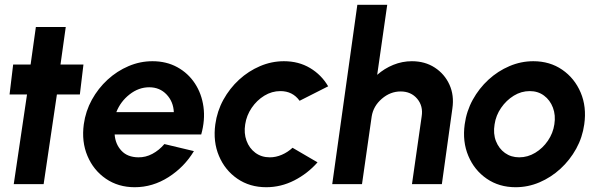

<svg xmlns="http://www.w3.org/2000/svg" viewBox="-20 -770 2528 803"><path d="M314 -375H218L162.5 0H37.5L93 -375H20L35 -500H108L130 -657H255L233 -500H329Z M543.5 13Q474.5 13 422.8 -22.5Q371 -58 345.8 -117.8Q320.5 -177.5 330.5 -250.5Q338 -305 364.2 -352.8Q390.5 -400.5 430 -436.8Q469.5 -473 517.8 -493.5Q566 -514 617.5 -514Q676 -514 721.5 -489Q767 -464 795.2 -421Q823.5 -378 831 -323Q838.5 -268 821.5 -207.5H459.5Q462.5 -167 487.8 -139.8Q513 -112.5 558.5 -112Q589 -111.5 617.2 -126.5Q645.5 -141.5 667.5 -167.5L791 -138Q751 -71.5 684.8 -29.2Q618.5 13 543.5 13ZM466.5 -301H707Q705 -345 676.5 -375Q648 -405 604 -405Q560 -405 522 -375.2Q484 -345.5 466.5 -301Z M1203.5 -152 1308 -91Q1266.5 -44 1210.8 -15.5Q1155 13 1093.5 13Q1024.5 13 972.8 -22.5Q921 -58 895.8 -117.8Q870.5 -177.5 880.5 -250Q888 -305 914.2 -352.8Q940.5 -400.5 980 -436.8Q1019.5 -473 1067.8 -493.5Q1116 -514 1167.5 -514Q1229 -514 1276.8 -485.5Q1324.5 -457 1352.5 -409L1233 -348.5Q1204 -389 1152.5 -389Q1117 -389 1085.5 -369.8Q1054 -350.5 1032.5 -318.8Q1011 -287 1005.5 -250Q999.5 -213 1011 -181.5Q1022.5 -150 1048 -131Q1073.5 -112 1108.5 -112Q1134 -112 1158.8 -122.8Q1183.5 -133.5 1203.5 -152Z M1872 -316.5 1828 0H1703L1743.5 -283Q1750.5 -326.5 1724.8 -357Q1699 -387.5 1655.5 -387.5Q1612.5 -387.5 1577 -357Q1541.5 -326.5 1534.5 -283L1494 0H1369.5L1474.5 -750H1599.5L1557.5 -457Q1587.5 -483.5 1625 -498.8Q1662.5 -514 1702.5 -514Q1757.5 -514 1798.5 -487.2Q1839.5 -460.5 1859.8 -415.8Q1880 -371 1872 -316.5Z M2136.5 13Q2067.5 13 2015.8 -22.5Q1964 -58 1938.8 -117.8Q1913.5 -177.5 1923.5 -250Q1931 -305 1957.2 -352.8Q1983.5 -400.5 2023 -436.8Q2062.5 -473 2110.8 -493.5Q2159 -514 2210.5 -514Q2279.5 -514 2331.2 -478.5Q2383 -443 2408.5 -383Q2434 -323 2423.5 -250Q2416 -195.5 2389.8 -148Q2363.5 -100.5 2324 -64.2Q2284.5 -28 2236.5 -7.5Q2188.5 13 2136.5 13ZM2151.5 -112Q2187 -112 2218.5 -131Q2250 -150 2271.5 -181.5Q2293 -213 2298.5 -250Q2304.5 -288 2292.5 -319.8Q2280.5 -351.5 2255.2 -370.2Q2230 -389 2195.5 -389Q2160 -389 2128.8 -369.8Q2097.5 -350.5 2075.8 -319Q2054 -287.5 2048.5 -250Q2042 -211 2054.2 -179.8Q2066.5 -148.5 2092 -130.2Q2117.5 -112 2151.5 -112Z"/></svg>

Font: Urbanist
Style: Bold Italic
Weight: 700
Italic angle: -8°
Designer: Corey Hu
Foundry: Corey Hu
Version: Version 1.330; ttfautohint (v1.8.4.7-5d5b)